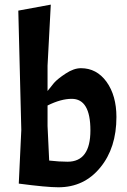

<svg xmlns="http://www.w3.org/2000/svg" viewBox="-20 -794 539 814"><path d="M323.2 -504.9Q389.6 -504.9 431.6 -447.3Q473.6 -388.7 473.6 -297.9Q473.6 -167 405.3 -84Q336.9 0 227.5 0Q177.7 0 59.6 -15.6Q63.5 -91.8 70.3 -243.2Q67.4 -369.1 57.6 -749Q91.8 -754.9 195.3 -774.4Q191.4 -710 181.6 -515.6Q181.6 -489.3 181.6 -408.2Q193.4 -423.8 209 -442.4Q224.6 -460 258.8 -482.4Q293 -504.9 323.2 -504.9ZM284.2 -375Q238.3 -375 181.6 -346.7Q181.6 -318.4 181.6 -259.8Q183.6 -223.6 188.5 -113.3Q230.5 -108.4 266.6 -108.4Q363.3 -108.4 363.3 -241.2Q363.3 -375 284.2 -375Z"/></svg>

Font: Acme Polish
Style: Regular
Weight: 400
Designer: Juan Pablo del Peral
Version: Version 1.002